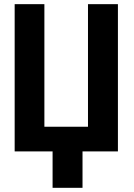

<svg xmlns="http://www.w3.org/2000/svg" viewBox="-20 -731 648 927"><path d="M50.8 -710.9H194.3V-119.1H404.8V-710.9H549.3V0H378.4V175.8H233.9V0H50.8Z"/></svg>

Font: MAUL Condensed Bold
Style: Condensed Bold
Weight: 700
Designer: MAUL
Version: Version 1.0; 2020; ttfautohint (v1.8.3)